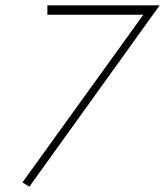

<svg xmlns="http://www.w3.org/2000/svg" viewBox="-20 -702 617 718"><path d="M89.8 -3.9 577.1 -682.1H157.2V-647H516.1L64 -20Z"/></svg>

Font: Comic Neue Angular Light Italic
Style: Regular
Weight: 300
Italic angle: -12°
Designer: Craig Rozynski
Foundry: Craig Rozynski
Version: Version 2.003